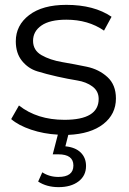

<svg xmlns="http://www.w3.org/2000/svg" viewBox="-20 -550 529 790"><path d="M457 -145Q457 -80 405 -39.5Q353 1 261 5L249 52Q290 56 312 77.5Q334 99 334 133Q334 173 303 196.5Q272 220 221 220Q172 220 137 197L154 159Q183 178 220 178Q282 178 282 131Q282 85 220 85H197L218 4Q160 1 108 -16.5Q56 -34 26 -60L58 -116Q133 -57 245 -57Q386 -57 386 -143Q386 -175 360.5 -194Q335 -213 297.5 -219Q260 -225 215.5 -235Q171 -245 133.5 -256.5Q96 -268 70.5 -299.5Q45 -331 45 -380Q45 -446 100 -488Q155 -530 253 -530Q367 -530 439 -481L408 -424Q343 -469 253 -469Q185 -469 150.5 -445Q116 -421 116 -382Q116 -343 151 -323Q186 -303 236 -294.5Q286 -286 336.5 -275.5Q387 -265 422 -233Q457 -201 457 -145Z"/></svg>

Font: Montserrat Alternates
Style: Regular
Weight: 400
Designer: Julieta Ulanovsky
Foundry: Julieta Ulanovsky
Version: Version 7.200;PS 007.200;hotconv 1.0.88;makeotf.lib2.5.64775